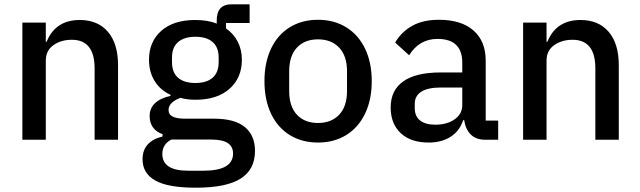

<svg xmlns="http://www.w3.org/2000/svg" viewBox="-20 -650 2976 893"><path d="M84 0V-545H193V-456H197Q238 -557 351 -557Q435 -557 482 -502Q529 -447 529 -347V0H420V-332Q420 -465 314 -465Q264 -465 228.5 -440Q193 -415 193 -368V0Z M643 91Q643 48 667.5 21.5Q692 -5 736 -15V-26Q707 -36 691.5 -57.5Q676 -79 676 -110Q676 -182 773 -204V-209Q725 -231 699 -273.5Q673 -316 673 -372Q673 -456 730 -506.5Q787 -557 888 -557Q948 -557 988 -540V-555Q988 -630 1057 -630H1141V-543H1031V-518Q1067 -493 1086 -455.5Q1105 -418 1105 -372Q1105 -288 1047.5 -237Q990 -186 889 -186Q850 -186 819 -195Q764 -174 764 -139Q764 -117 783.5 -107.5Q803 -98 841 -98H975Q1072 -98 1119 -59Q1166 -20 1166 52Q1166 138 1099.5 180.5Q1033 223 891 223Q761 223 702 189.5Q643 156 643 91ZM997 -361V-383Q997 -430 969 -454.5Q941 -479 889 -479Q837 -479 808.5 -454.5Q780 -430 780 -383V-361Q780 -313 808 -288.5Q836 -264 889 -264Q941 -264 969 -288.5Q997 -313 997 -361ZM926 144Q1064 144 1064 64Q1064 32 1039.5 15.5Q1015 -1 960 -1H777Q735 21 735 66Q735 144 855 144Z M1210 -273Q1210 -359 1240.5 -423.5Q1271 -488 1327.5 -523Q1384 -558 1459 -558Q1534 -558 1590.5 -523Q1647 -488 1678 -423.5Q1709 -359 1709 -273Q1709 -186 1678 -121.5Q1647 -57 1590.5 -22Q1534 13 1459 13Q1384 13 1327.5 -22Q1271 -57 1240.5 -121.5Q1210 -186 1210 -273ZM1594 -227V-318Q1594 -390 1557.5 -428.5Q1521 -467 1459 -467Q1397 -467 1361 -428.5Q1325 -390 1325 -318V-227Q1325 -155 1361 -116.5Q1397 -78 1459 -78Q1521 -78 1557.5 -116.5Q1594 -155 1594 -227Z M1797 -150Q1797 -230 1855.5 -271.5Q1914 -313 2029 -313H2130V-360Q2130 -413 2101.5 -441Q2073 -469 2015 -469Q1930 -469 1883 -393L1818 -452Q1846 -501 1896.5 -529.5Q1947 -558 2021 -558Q2126 -558 2182.5 -508Q2239 -458 2239 -368V-89H2297V0H2237Q2194 0 2169.5 -24.5Q2145 -49 2139 -91H2134Q2118 -41 2076 -14Q2034 13 1974 13Q1890 13 1843.5 -31Q1797 -75 1797 -150ZM2130 -161V-243H2031Q1970 -243 1939.5 -223.5Q1909 -204 1909 -167V-147Q1909 -109 1934 -89.5Q1959 -70 2005 -70Q2059 -70 2094.5 -95Q2130 -120 2130 -161Z M2413 0V-545H2522V-456H2526Q2567 -557 2680 -557Q2764 -557 2811 -502Q2858 -447 2858 -347V0H2749V-332Q2749 -465 2643 -465Q2593 -465 2557.5 -440Q2522 -415 2522 -368V0Z"/></svg>

Font: IBM Plex Sans JP Medm
Style: Regular
Weight: 500
Designer: Mike Abbink; Paul van der Laan; Pieter van Rosmalen; Wujin Sim; Yejin Wi; Jinhee Kim; Boomi Park; Yona Kim; Kichan Ma
Foundry: Sandoll Inc.
Version: Version 1.002